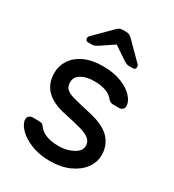

<svg xmlns="http://www.w3.org/2000/svg" viewBox="-180 -839 865 953"><g transform="rotate(30 253.0 -362.5)"><path d="M54 -380Q54 -421 76 -455Q98 -489 141.5 -509.5Q185 -530 248 -530Q310 -530 355 -512Q400 -494 423.5 -467Q447 -440 447 -415Q447 -405 439 -397.5Q431 -390 420 -390H387Q368 -390 357 -404Q326 -444 248 -444Q202 -444 173.5 -427Q145 -410 145 -380Q145 -355 159 -342Q173 -329 201 -321Q229 -313 300 -297Q388 -278 425 -239Q462 -200 462 -144Q462 -103 436.5 -68Q411 -33 363.5 -11.5Q316 10 253 10Q191 10 143.5 -9.5Q96 -29 70 -57Q44 -85 44 -110Q44 -120 52 -127.5Q60 -135 71 -135H107Q116 -135 123 -133Q130 -131 136 -122Q169 -76 253 -76Q300 -76 335.5 -95.5Q371 -115 371 -144Q371 -168 353.5 -182.5Q336 -197 303 -206.5Q270 -216 200 -231Q54 -262 54 -380ZM299 -716 391 -624Q396 -619 396 -611Q396 -595 380 -595H359Q350 -595 344 -597.5Q338 -600 328 -606L252 -657L176 -606Q166 -600 160 -597.5Q154 -595 145 -595H124Q108 -595 108 -611Q108 -619 113 -624L205 -716Q215 -727 223 -731Q231 -735 242 -735H262Q273 -735 281 -731Q289 -727 299 -716Z"/></g></svg>

Font: Rubik
Style: Regular
Weight: 400
Designer: Hubert & Fischer
Foundry: Hubert & Fischer
Version: Version 1.100